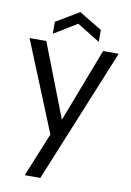

<svg xmlns="http://www.w3.org/2000/svg" viewBox="-107 -816 776 1139"><g transform="rotate(10 281.5 -247.0)"><path d="M455 -548H549L219 258H125L233 -6L12 -548H113L285 -104ZM420 -597 282 -682 143 -597V-669L282 -752L420 -669Z"/></g></svg>

Font: Poppins
Style: Regular
Weight: 400
Designer: Ninad Kale (Devanagari), Jonny Pinhorn (Latin)
Foundry: Indian Type Foundry
Version: Version 3.002 2017